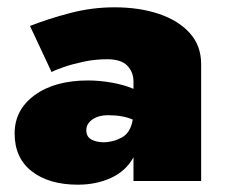

<svg xmlns="http://www.w3.org/2000/svg" viewBox="-20 -495 620 525"><path d="M121 -298 62 -424Q110 -443 170.5 -459Q231 -475 293 -475Q361 -475 414.5 -457Q468 -439 499 -404.5Q530 -370 530 -320V0H345V-65Q325 -28 284.5 -9Q244 10 193 10Q114 10 67 -26.5Q20 -63 20 -130Q20 -195 75 -235Q130 -275 221 -275Q252 -275 286 -269Q320 -263 345 -252V-272Q345 -298 328 -315.5Q311 -333 273 -333Q240 -333 209.5 -326.5Q179 -320 155.5 -312Q132 -304 121 -298ZM216 -139Q216 -121 230 -113.5Q244 -106 263 -106Q289 -106 313 -119Q337 -132 343 -168Q316 -180 275 -180Q250 -180 233 -168.5Q216 -157 216 -139Z"/></svg>

Font: Jost* Black
Style: Regular
Weight: 900
Version: Version 3.7